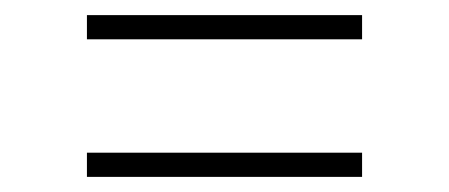

<svg xmlns="http://www.w3.org/2000/svg" viewBox="-20 -507 594 254"><path d="M95 -455V-487H459V-455ZM95 -273V-305H459V-273Z"/></svg>

Font: Encode Sans SC Expanded Thin
Style: Regular
Weight: 250
Width: 7
Designer: Multiple Designers
Foundry: Impallari Type
Version: Version 3.002